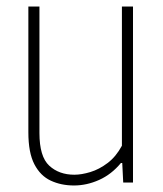

<svg xmlns="http://www.w3.org/2000/svg" viewBox="-20 -560 500 589"><path d="M207 9Q167.5 9 135.8 -5.8Q104 -20.5 85.5 -56Q67 -91.5 67 -154V-540H101V-152Q101 -79.5 131 -51.8Q161 -24 208 -24Q230 -24 257.2 -32.2Q284.5 -40.5 310.2 -60Q336 -79.5 354 -113V-540H388V0H358L355 -60H351Q322 -25 284 -8Q246 9 207 9Z"/></svg>

Font: Encode Sans Condensed Thin
Style: Regular
Weight: 100
Width: 3
Designer: Multiple Designers
Foundry: Impallari Type
Version: Version 3.000; ttfautohint (v1.8.3) -l 8 -r 50 -G 200 -x 14 